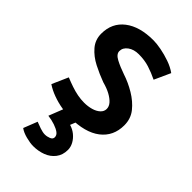

<svg xmlns="http://www.w3.org/2000/svg" viewBox="-221 -570 863 863"><g transform="rotate(45 211.0 -138.5)"><path d="M31 -34Q53 -19 83 -8Q113 3 144 8Q175 13 195 13Q292 13 343 -26.5Q394 -66 394 -135Q394 -177 369.5 -207.5Q345 -238 307.5 -260.5Q270 -283 230 -296Q195 -308 168.5 -322Q142 -336 142 -355Q142 -377 162.5 -392Q183 -407 214 -407Q251 -407 281 -397.5Q311 -388 342 -373L377 -450Q355 -466 325 -476.5Q295 -487 266 -492.5Q237 -498 216 -498Q129 -498 79 -459.5Q29 -421 29 -353Q29 -314 53.5 -285.5Q78 -257 115 -238Q152 -219 190 -205Q220 -197 241 -185.5Q262 -174 274 -160.5Q286 -147 286 -131Q286 -115 273 -103Q260 -91 239 -85Q218 -79 194 -79Q173 -79 152 -83Q131 -87 109 -94.5Q87 -102 65 -111ZM122 76Q146 79 166.5 86Q187 93 199 102Q211 111 211 124Q211 136 197.5 141.5Q184 147 170 147Q157 147 138 140.5Q119 134 107 129L81 195Q97 207 124 214Q151 221 170 221Q202 221 230 210.5Q258 200 275.5 177.5Q293 155 293 122Q293 104 283.5 86.5Q274 69 257.5 55.5Q241 42 220 36L240 -13H157Z"/></g></svg>

Font: Catamaran SemiBold
Style: Regular
Weight: 600
Designer: Pria Ravichandran
Version: Version 2.000